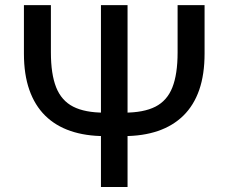

<svg xmlns="http://www.w3.org/2000/svg" viewBox="-20 -748 914 768"><path d="M690.4 -727.5H798.3V-533.7Q798.3 -450.2 776.9 -388.4Q755.4 -326.7 713.6 -285.6Q671.9 -244.6 611.8 -224.1Q551.8 -203.6 474.6 -203.6H399.4Q322.3 -203.6 262.2 -224.1Q202.1 -244.6 160.6 -285.6Q119.1 -326.7 97.4 -388.4Q75.7 -450.2 75.7 -533.7V-727.5H183.6V-538.6Q183.6 -451.2 204.8 -398.2Q226.1 -345.2 272.9 -321.3Q319.8 -297.4 397.5 -297.4H476.6Q554.7 -297.4 601.6 -321.3Q648.4 -345.2 669.4 -398.2Q690.4 -451.2 690.4 -538.6ZM383.8 -727.5H490.2V0H383.8Z"/></svg>

Font: Inter 20pt Medium
Style: Regular
Weight: 500
Version: Version 4.001;git-66647c0bb